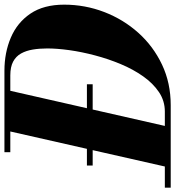

<svg xmlns="http://www.w3.org/2000/svg" viewBox="-20 -808 790 866"><g transform="rotate(-90 375.0 -375.0)"><path d="M61.5 -352V-378H428V-352ZM-38.5 0V-26.5H305Q353 -26.5 392.5 -53Q432 -79.5 463.8 -124.5Q495.5 -169.5 519 -225.8Q542.5 -282 558.2 -341.8Q574 -401.5 581.8 -457.2Q589.5 -513 589.5 -557Q589.5 -591.5 584.5 -621.8Q579.5 -652 566.8 -675Q554 -698 530 -710.8Q506 -723.5 468 -723.5H121.5V-750H489Q570.5 -750 638.2 -721.2Q706 -692.5 746.5 -632.8Q787 -573 787 -480.5Q787 -386.5 753.8 -300Q720.5 -213.5 660 -146Q599.5 -78.5 516.5 -39.2Q433.5 0 334 0ZM51 0 221 -750H404.5L234 0Z"/></g></svg>

Font: Bodoni Moda 9pt ExtraBold
Style: Italic
Weight: 800
Italic angle: -13°
Designer: Owen Earl
Foundry: indestructible type
Version: Version 2.004